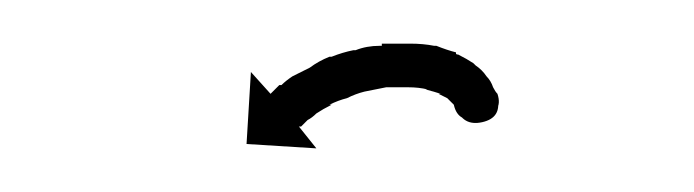

<svg xmlns="http://www.w3.org/2000/svg" viewBox="-20 -251 318 88"><path d="M208 -206Q208 -206 208 -206Q208 -206 208 -207Q208 -207 208 -207Q208 -207 208 -207Q208 -207 208 -206Q210 -197 201 -195Q192 -193 189 -202Q189 -202 188 -202Q188 -202 188.5 -202Q189 -202 189 -202Q189 -202 189 -202Q189 -202 189 -202Q188 -203 187 -204Q187 -204 187 -204Q187 -204 187 -204Q188 -203 188 -203Q188 -203 188 -203Q186 -205 185 -206Q185 -206 185 -206Q185 -206 185 -206Q185 -206 185 -206Q185 -206 185 -206Q183 -207 181 -208Q181 -208 181 -208Q181 -208 181 -208Q181 -208 181.5 -208Q182 -208 182 -208Q179 -209 175 -210Q175 -210 175 -210Q175 -210 175 -210Q175 -210 175.5 -210Q176 -210 176 -210Q172 -211 167 -211Q167 -211 167 -211Q167 -211 167 -211Q167 -211 167 -211Q167 -211 167 -211Q162 -211 156 -211Q156 -211 156.5 -211Q157 -211 157 -211Q157 -211 157 -211Q157 -211 157 -211Q152 -210 147 -209Q147 -209 147 -209Q147 -209 147 -209Q147 -209 147 -209Q147 -209 147 -209Q143 -208 139 -206Q139 -206 139 -206Q139 -206 139 -206Q139 -206 139 -206Q139 -206 139 -206Q135 -205 131 -203Q131 -203 131 -203Q131 -203 131 -203Q131 -203 131.5 -203Q132 -203 132 -203Q128 -201 125 -199Q125 -199 125 -199Q125 -199 125 -199Q125 -199 125 -199Q125 -199 125 -199Q123 -197 121 -196Q121 -196 121 -196Q121 -196 121 -196Q121 -196 121 -196Q121 -196 121 -196Q119 -194 118 -193Q118 -193 118 -193Q118 -193 118 -193Q118 -193 118 -193Q118 -193 118 -193Q117 -193 117 -193L125 -183L93 -185L95 -218L104 -208Q104 -208 105 -209Q105 -209 105 -209Q105 -209 105 -209Q105 -209 105 -209Q105 -209 105 -209Q106 -210 108 -212Q108 -212 108 -212Q108 -212 109 -212Q109 -212 109 -212Q109 -212 109 -212Q111 -214 114 -216Q114 -216 114 -216Q114 -216 114 -216Q114 -216 114 -216Q114 -216 114 -216Q118 -218 122 -220Q122 -220 122 -220Q122 -220 122 -220Q122 -220 122 -220Q122 -220 122 -220Q126 -223 131 -225Q131 -225 131 -225Q131 -225 131 -225Q131 -225 131.5 -225Q132 -225 132 -225Q137 -227 142 -228Q142 -228 142 -228Q142 -228 142 -228Q142 -228 142.5 -228Q143 -228 143 -228Q148 -230 154 -230Q154 -230 154.5 -230Q155 -230 155 -230Q155 -231 155 -231Q155 -231 155 -231Q161 -231 168 -231Q168 -231 168 -231Q168 -231 168 -231Q168 -231 168 -231Q168 -231 168 -231Q174 -231 179 -230Q179 -230 179 -230Q179 -230 180 -230Q180 -230 180 -230Q180 -230 180 -230Q185 -228 189 -227Q189 -227 189 -226.5Q189 -226 190 -226Q190 -226 190 -226Q190 -226 190 -226Q194 -224 197 -222Q197 -222 197 -222Q197 -222 197 -222Q197 -222 197.5 -221.5Q198 -221 198 -221Q201 -219 203 -216Q203 -216 203 -216Q203 -216 203 -216Q203 -216 203 -216Q203 -216 203 -216Q205 -214 206 -211Q206 -211 206 -211Q206 -211 206 -211Q206 -211 206 -211Q206 -211 206 -211Q207 -209 208 -208Q211 -199 200 -197Q190 -194 188 -203Q188 -204 188 -204Q188 -204 188 -204.5Q188 -205 188 -205Q188 -205 188 -205Q188 -205 188 -205Q188 -206 188 -207H208Q208 -207 208 -206Z"/></svg>

Font: FRB American Cursive Just Arrows Black
Style: Bold Italic
Weight: 900
Italic angle: -25°
Version: Version 2.0;Modular Font Editor K font №1